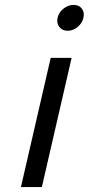

<svg xmlns="http://www.w3.org/2000/svg" viewBox="-20 -760 361 780"><path d="M65 0 186 -525H271L150 0ZM221 -650.5Q209 -666 214 -688Q219 -710 238 -725Q257 -740 279 -740Q301 -740 312.5 -725Q324 -710 319 -688Q314 -666 295.5 -650.5Q277 -635 255 -635Q233 -635 221 -650.5Z"/></svg>

Font: Miedinger
Style: Italic
Weight: 400
Italic angle: -13°
Version: Version 001.000